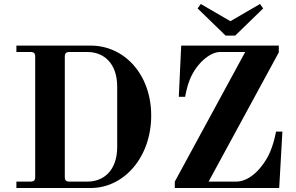

<svg xmlns="http://www.w3.org/2000/svg" viewBox="-20 -940 1478 960"><path d="M854 0H1376L1392 -282H1360C1360 -282 1350 -218 1322 -162C1298 -115 1238 -32 1160 -32H1023L1374 -678V-712H886L874 -456H906C906 -457 912 -499 929 -542C962 -623 1030 -680 1080 -680H1206L854 -32ZM968 -898 1108 -762H1156L1296 -898L1280 -920L1132 -834L984 -920ZM304 -56V-656C304 -674 310 -680 328 -680H417C497 -680 566 -626 566 -506V-206C566 -86 497 -32 417 -32H328C310 -32 304 -38 304 -56ZM62 0H434C600 0 736 -154 736 -362C736 -570 600 -712 434 -712H62V-680H132C150 -680 156 -674 156 -656V-56C156 -38 150 -32 132 -32H62Z"/></svg>

Font: Old Standard
Style: Bold
Weight: 700
Designer: Alexey Kryukov <alexios@thessalonica.org.ru>
Version: Version 2.0.2